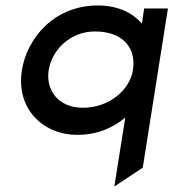

<svg xmlns="http://www.w3.org/2000/svg" viewBox="-20 -482 634 702"><path d="M60 -225C38 -84 137 11 263 11C337 11 393 -15 438 -52L398 200L502 131L594 -451H507L499 -396C466 -433 414 -462 338 -462C178 -462 79 -343 60 -225ZM158 -225C170 -301 238 -367 327 -367C428 -367 479 -308 466 -225C455 -156 382 -88 283 -88C190 -88 147 -156 158 -225Z"/></svg>

Font: Charger Pro
Style: ExBdExtObl
Weight: 400
Designer: Jasper
Foundry: Cannot Into Space Fonts
Version: Version 1.09